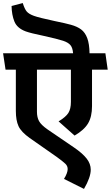

<svg xmlns="http://www.w3.org/2000/svg" viewBox="-40 -1037 720 1248"><path d="M420.9 -375V-584H200.2V-310.1Q200.2 -274.9 213.6 -250Q227.1 -225.1 269 -195.8L442.9 -77.1Q497.1 -40 523.4 -6.1Q549.8 27.8 549.8 65.9Q549.8 115.7 505.9 190.9L376 126Q399.9 86.9 399.9 62Q399.9 42 385 27.6Q370.1 13.2 330.1 -16.1L152.8 -140.1Q97.7 -179.2 80.3 -217Q63 -254.9 63 -315.9V-584H-3.9L-20 -690.9H435.1Q432.1 -727.1 417.5 -744.1Q402.8 -761.2 370.1 -772Q333 -784.2 242.2 -804.2Q159.2 -821.3 127 -833Q70.8 -854 53.5 -897.5Q36.1 -940.9 35.2 -998L107.9 -1017.1Q120.1 -978 134 -961.9Q147.9 -945.8 180.2 -934.1Q213.4 -921.9 312 -900.9Q390.1 -884.8 420.9 -876Q461.9 -864.7 487.5 -845.5Q513.2 -826.2 527.1 -789.1Q541 -752 542 -690.9H645L660.2 -584H558.1V-347.2Q558.1 -278.3 532.5 -235.1Q506.8 -191.9 444.8 -155.8L340.8 -248Q388.2 -276.9 404.5 -303Q420.9 -329.1 420.9 -375Z"/></svg>

Font: Kadwa
Style: Regular
Weight: 400
Designer: Sol Matas
Foundry: Sol Matas
Version: Version 1.000;PS 001.000;hotconv 1.0.70;makeotf.lib2.5.58329